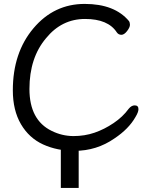

<svg xmlns="http://www.w3.org/2000/svg" viewBox="-20 -739 720 971"><path d="M356.9 23.9Q269 23.9 198 -8.5Q127 -41 85.9 -111.1Q44.9 -181.2 44.9 -282.2Q44.9 -472.2 148.9 -595.7Q252.9 -719.2 408.2 -719.2Q560.1 -719.2 632.8 -631.8Q636.7 -626 637.2 -613.8Q637.2 -600.6 622.6 -581.8Q607.9 -563 594.2 -563Q579.1 -563 570.8 -575.2Q526.9 -643.1 410.2 -643.1Q292 -643.1 212.9 -545.9Q128.9 -446.8 128.9 -289.1Q128.9 -131.8 241.2 -77.1Q293 -51.3 351.1 -50.8Q408.2 -50.8 458 -67.9Q507.8 -85 554.4 -116.5Q601.1 -147.9 630.9 -189Q645 -206.1 661.1 -206.1Q680.2 -206.1 680.2 -187Q680.2 -171.9 665 -147Q630.9 -86.9 559.1 -39.1Q468.8 23.9 356.9 23.9ZM377.9 -39.1V211.4H287.6V-39.1Z"/></svg>

Font: LXGW WenKai Screen R
Style: Regular
Weight: 400
Designer: Fontworks Inc.
Version: Version 1.235;May 31, 2022